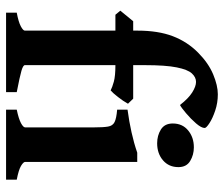

<svg xmlns="http://www.w3.org/2000/svg" viewBox="-74 -682 756 649"><g transform="rotate(90 304.5 -358.0)"><path d="M413.1 -671.4Q413.1 -660.2 397.5 -642.1Q381.8 -624 363 -608.2Q344.2 -592.3 335.4 -587.9Q313.5 -616.2 293 -629.2Q272.5 -642.1 257.3 -642.1Q241.7 -642.1 228.8 -628.2Q215.8 -614.3 208.3 -576.9Q200.7 -539.6 200.7 -469.2V-429.7H314L331.1 -412.1Q322.3 -396 308.3 -378.2Q294.4 -360.4 286.1 -353.5Q275.9 -358.9 256.6 -364.3Q237.3 -369.6 200.7 -369.6V-63.5Q200.7 -57.6 219.7 -52Q238.8 -46.4 292 -36.1V0H23.4V-36.1Q54.7 -42 69.3 -49.8Q84 -57.6 84 -63.5V-369.6H30.3L16.6 -386.2L52.2 -429.7H84V-443.8Q84 -514.2 102.8 -563.5Q121.6 -612.8 158.7 -649.4Q193.8 -684.1 231.7 -700Q269.5 -715.8 299.3 -715.8Q328.1 -715.8 354.2 -707Q380.4 -698.2 396.7 -687.5Q413.1 -676.8 413.1 -671.4ZM545.4 -582.5Q545.4 -550.3 522.5 -530.5Q499.5 -510.7 464.8 -510.7Q438.5 -510.7 418.2 -523.4Q397.9 -536.1 397.9 -563.5Q397.9 -596.2 421.4 -615.5Q444.8 -634.8 478.5 -634.8Q503.9 -634.8 524.7 -622.3Q545.4 -609.9 545.4 -582.5ZM351.1 0V-36.1Q381.8 -42.5 396.5 -50.3Q411.1 -58.1 411.1 -64.5V-296.9Q411.1 -328.6 408.4 -344.5Q405.8 -360.4 393.3 -366.7Q380.9 -373 351.1 -375.5V-410.6Q391.6 -416 427.7 -424.1Q463.9 -432.1 496.6 -443.4H527.8V-64.5Q527.8 -58.6 541.3 -50.5Q554.7 -42.5 587.9 -36.1V0Z"/></g></svg>

Font: Namdhinggo
Style: Bold
Weight: 700
Designer: Victor Gaultney
Foundry: SIL International
Version: Version 3.001